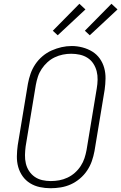

<svg xmlns="http://www.w3.org/2000/svg" viewBox="-20 -990 643 1018"><path d="M248 8Q219 8 191 2Q163 -4 139.5 -18.5Q116 -33 100 -55.5Q84 -78 76.5 -105Q69 -132 69.5 -161.5Q70 -191 74 -220L128 -546Q133 -573 142 -599Q151 -625 167 -649Q183 -673 205.5 -692Q228 -711 254 -722.5Q280 -734 306.5 -740Q333 -746 361 -746Q389 -746 417.5 -738.5Q446 -731 469.5 -716.5Q493 -702 509 -679.5Q525 -657 532.5 -630Q540 -603 539.5 -573.5Q539 -544 535 -515L481 -189Q476 -162 467 -136Q458 -110 442 -86Q426 -62 403.5 -43Q381 -24 355.5 -12.5Q330 -1 302.5 3.5Q275 8 248 8ZM249 -30Q272 -30 294 -34Q316 -38 337.5 -48Q359 -58 377 -74Q395 -90 408 -110Q421 -130 428 -151.5Q435 -173 439 -195L493 -521Q497 -544 497.5 -567.5Q498 -591 492.5 -612.5Q487 -634 475 -652.5Q463 -671 444.5 -683Q426 -695 403.5 -700Q381 -705 357 -705Q335 -705 313 -700.5Q291 -696 270 -686Q249 -676 231.5 -660Q214 -644 201 -624.5Q188 -605 181 -583.5Q174 -562 170 -540L116 -214Q113 -191 112.5 -168Q112 -145 117 -123.5Q122 -102 134 -83.5Q146 -65 164 -52.5Q182 -40 204 -35Q226 -30 249 -30ZM456 -803 430 -827 571 -970 603 -940ZM286 -803 260 -827 401 -970 433 -940Z"/></svg>

Font: Iosevka Etoile XLtObl
Style: Regular
Weight: 200
Italic angle: -9°
Designer: Belleve Invis
Foundry: Belleve Invis
Version: Version 15.5.2; ttfautohint (v1.8.4)